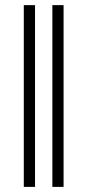

<svg xmlns="http://www.w3.org/2000/svg" viewBox="-20 -732 342 752"><path d="M229 0H185.1V-711.9H229ZM117.2 0H73.2V-711.9H117.2Z"/></svg>

Font: Flanker Steampunk
Style: Regular
Weight: 400
Designer: Alexey Kryukov, Leonardo Di Lena
Foundry: Alexey Kryukov, Leonardo Di Lena
Version: 1.210